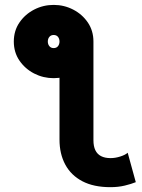

<svg xmlns="http://www.w3.org/2000/svg" viewBox="-20 -755 584 787"><path d="M36.6 -584.7Q36.6 -540.5 59.7 -506.7Q82.8 -472.9 120 -453.7Q157.2 -434.6 200 -434.6Q242.7 -434.6 279.9 -453.7Q317.1 -472.9 340.1 -506.7Q363 -540.5 363 -584.7Q363 -628.9 340.1 -662.7Q317.1 -696.5 279.9 -715.7Q242.7 -734.9 200 -734.9Q157.2 -734.9 120 -715.7Q82.8 -696.5 59.7 -662.7Q36.6 -628.9 36.6 -584.7ZM176 -584.7Q176 -596.2 182.4 -603.9Q188.7 -611.6 200 -611.6Q211.4 -611.6 217.7 -603.9Q223.9 -596.2 223.9 -584.7Q223.9 -573.5 217.7 -565.7Q211.4 -557.9 200 -557.9Q188.7 -557.9 182.4 -565.7Q176 -573.5 176 -584.7ZM363 -180.2V-584.7L223.9 -484.6V-182.6Q223.9 -124.3 247.6 -80.3Q271.2 -36.4 317.6 -12.1Q364 12.2 432.4 12.2Q464.8 12.2 491.5 5.7Q518.1 -0.7 536.6 -8.3L503.4 -128.9Q492.9 -119.6 472.5 -113.3Q452.1 -106.9 433.3 -106.9Q409.9 -106.9 394.3 -115Q378.7 -123 370.8 -139.3Q363 -155.5 363 -180.2Z"/></svg>

Font: Giphurs
Style: Regular
Weight: 400
Version: Version 2.010